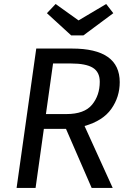

<svg xmlns="http://www.w3.org/2000/svg" viewBox="-20 -929 639 949"><path d="M308.1 -365.2Q397 -365.2 435.1 -411.6Q473.1 -458 473.1 -524.9Q473.1 -572.8 439 -594Q404.8 -615.2 331.1 -615.2H242.2L207 -365.2ZM571.8 -522.9Q571.8 -449.7 530.3 -390.9Q488.8 -332 397.9 -306.2L537.1 0H433.1L306.2 -292H196.8L155.8 0H62L159.2 -689H335.9Q571.8 -689 571.8 -522.9ZM332 -753.9 211.9 -863.8 254.9 -909.2 368.2 -828.1 504.9 -909.2 540 -863.8 392.1 -753.9Z"/></svg>

Font: FiraSans-Italic
Style: Italic
Weight: 400
Italic angle: -8°
Designer: Carrois Corporate & Edenspiekermann AG
Foundry: Carrois Corporate GbR & Edenspiekermann AG
Version: Version 3.106;PS 003.106;hotconv 1.0.70;makeotf.lib2.5.58329